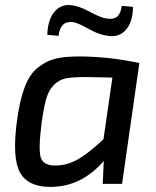

<svg xmlns="http://www.w3.org/2000/svg" viewBox="-20 -723 614 755"><path d="M459 -700 503 -696Q502 -638 477 -608Q452 -578 414 -581Q374 -584 330 -608.5Q286 -633 269 -636Q241 -639 227.5 -625.5Q214 -612 210 -582L166 -586Q168 -646 193.5 -676Q219 -706 256 -703Q291 -700 333.5 -676.5Q376 -653 400 -650Q428 -646 441.5 -658.5Q455 -671 459 -700ZM460 0H384L388 -90Q300 12 178 12Q89 12 58 -46Q27 -104 47 -250Q58 -331 78 -382.5Q98 -434 131 -459Q164 -484 199 -492.5Q234 -501 289 -501Q408 -501 528 -475ZM387 -176 422 -418Q330 -420 319 -420Q267 -420 240 -415Q213 -410 192.5 -389.5Q172 -369 162.5 -337Q153 -305 144 -243Q130 -134 140.5 -103Q151 -72 198 -72Q244 -72 288 -97.5Q332 -123 387 -176Z"/></svg>

Font: Exo 2.0 Medium
Style: Italic
Weight: 500
Italic angle: -8°
Designer: Natanael Gama
Version: Version 1.001;PS 001.001;hotconv 1.0.70;makeotf.lib2.5.58329